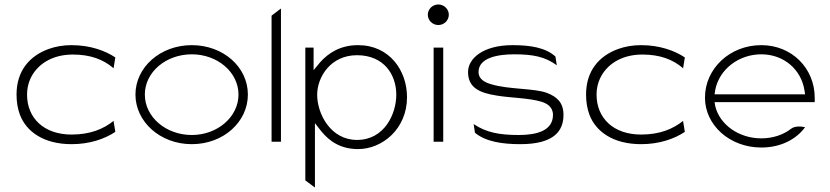

<svg xmlns="http://www.w3.org/2000/svg" viewBox="-20 -664 3714 859"><path d="M54 -241C54 -208 59 -178 69 -151C98 -74 177 -19 300 -19C383 -19 449 -43 496 -74L488 -123C443 -87 384 -62 300 -62C177 -62 101 -135 101 -241C101 -266 106 -290 116 -312C144 -373 209 -420 306 -420C386 -420 442 -397 484 -362L488 -358L496 -407C451 -437 384 -462 300 -462C262 -462 229 -456 198 -445C112 -414 54 -347 54 -241Z M586 -241C586 -119 697 -19 838 -19C979 -19 1089 -118 1089 -241C1089 -364 979 -462 838 -462C697 -462 586 -363 586 -241ZM628 -241C628 -342 723 -421 838 -421C953 -421 1047 -341 1047 -241C1047 -141 953 -60 838 -60C723 -60 628 -140 628 -241Z M1195 -30H1237V-626L1195 -594Z M1346 143 1389 175V-113L1418 -76C1455 -31 1505 3 1582 3C1691 3 1801 -88 1801 -229C1801 -348 1723 -462 1582 -462C1504 -462 1450 -428 1412 -385L1383 -350V-451H1346ZM1399 -240C1399 -319 1459 -417 1577 -417C1698 -417 1753 -330 1753 -240C1753 -157 1702 -38 1577 -38C1459 -38 1399 -155 1399 -240Z M1894 -598C1894 -573 1915 -552 1941 -552C1967 -552 1988 -573 1988 -598C1988 -623 1967 -644 1941 -644C1915 -644 1894 -623 1894 -598ZM1920 -30H1963V-451H1920Z M2074 -342C2074 -271 2126 -248 2205 -236C2265 -226 2345 -226 2402 -209C2425 -202 2454 -187 2454 -150C2454 -80 2383 -60 2301 -60C2215 -60 2155 -71 2099 -109L2105 -70C2153 -30 2228 -19 2308 -19C2462 -19 2501 -81 2501 -150C2501 -206 2471 -231 2428 -248C2370 -270 2257 -263 2178 -287C2154 -294 2121 -307 2121 -342C2121 -406 2208 -421 2280 -421C2366 -421 2419 -410 2471 -372L2465 -411C2421 -451 2353 -462 2273 -462C2141 -462 2074 -402 2074 -342Z M2602 -241C2602 -208 2607 -178 2617 -151C2646 -74 2725 -19 2848 -19C2931 -19 2997 -43 3044 -74L3036 -123C2991 -87 2932 -62 2848 -62C2725 -62 2649 -135 2649 -241C2649 -266 2654 -290 2664 -312C2692 -373 2757 -420 2854 -420C2934 -420 2990 -397 3032 -362L3036 -358L3044 -407C2999 -437 2932 -462 2848 -462C2810 -462 2777 -456 2746 -445C2660 -414 2602 -347 2602 -241Z M3134 -227C3134 -104 3245 -4 3386 -4C3471 -4 3541 -39 3582 -95C3563 -99 3535 -101 3518 -87C3484 -61 3438 -45 3386 -45C3286 -45 3200 -106 3180 -189L3177 -207H3625V-227C3625 -357 3524 -462 3386 -462C3245 -462 3134 -357 3134 -227ZM3177 -242 3180 -262C3198 -354 3285 -421 3386 -421C3487 -421 3564 -353 3579 -261L3582 -242Z"/></svg>

Font: Charger Sport
Style: HLExt
Weight: 100
Designer: Jasper
Foundry: Cannot Into Space Fonts
Version: Version 1.1